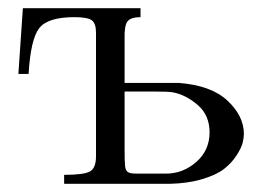

<svg xmlns="http://www.w3.org/2000/svg" viewBox="-20 -451 650 470"><path d="M215 -371Q215 -394 204.5 -401.5Q194 -409 162 -409Q97 -409 76 -382Q55 -355 50 -270H25L36 -431H324V-409Q300 -409 292 -398.5Q284 -388 285 -355V-248H418Q497 -242 537 -204.5Q577 -167 577 -123Q577 -114 574 -101.5Q571 -89 559 -70.5Q547 -52 528.5 -37.5Q510 -23 475 -12.5Q440 -2 395 -1H137V-23Q186 -23 200.5 -31.5Q215 -40 215 -68ZM386 -26Q428 -26 460.5 -54.5Q493 -83 493 -127Q493 -169 464 -194Q435 -219 403 -225Q392 -227 354 -227H285V-86Q285 -55 286 -49Q286 -37 291 -31.5Q296 -26 313 -26H360Q366 -26 370 -26Q374 -26 379 -26Q384 -26 386 -26Z"/></svg>

Font: cwTeXMing
Style: Medium
Weight: 500
Version: Version 1.17